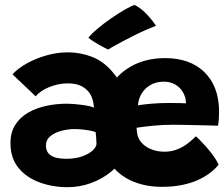

<svg xmlns="http://www.w3.org/2000/svg" viewBox="-20 -774 930 798"><path d="M260.5 4Q199 4 144.8 -15.8Q90.5 -35.5 57 -76Q23.5 -116.5 23.5 -179.5Q23.5 -224 43.5 -255.2Q63.5 -286.5 97 -305.8Q130.5 -325 172.2 -334Q214 -343 257.5 -343Q269.5 -343 286.2 -341.8Q303 -340.5 320.2 -338.2Q337.5 -336 351 -333Q364.5 -330 370.5 -326Q369.5 -342.5 365.5 -357.8Q361.5 -373 353.5 -385Q341 -404.5 318.8 -416Q296.5 -427.5 261.5 -427.5Q222.5 -427.5 184.5 -412Q146.5 -396.5 128.5 -373.5L32 -465Q53.5 -489 90.2 -509.8Q127 -530.5 172 -543.5Q217 -556.5 262 -556.5Q313.5 -556.5 361.2 -538.2Q409 -520 445.5 -477.5Q475.5 -443.5 492 -403.2Q508.5 -363 515 -317.2Q521.5 -271.5 521.5 -219.5Q521.5 -172 500 -131.2Q478.5 -90.5 441.5 -60.2Q404.5 -30 357.8 -13Q311 4 260.5 4ZM254 -114Q293 -114 321.2 -124Q349.5 -134 365.2 -148.8Q381 -163.5 381 -176.5Q381 -188.5 379.8 -201.5Q378.5 -214.5 377.5 -225Q369 -228.5 354.2 -231.2Q339.5 -234 322.5 -235.8Q305.5 -237.5 289.5 -237.5Q262.5 -237.5 235 -230.2Q207.5 -223 189.2 -208Q171 -193 171 -170Q171 -147 183.2 -134.8Q195.5 -122.5 214.5 -118.2Q233.5 -114 254 -114ZM888.5 -89.5Q875 -72.5 853.8 -56Q832.5 -39.5 803.5 -26.2Q774.5 -13 736.8 -5.2Q699 2.5 653 2.5Q577 2.5 518.8 -26.2Q460.5 -55 427.5 -111.8Q394.5 -168.5 394.5 -253Q394.5 -337.5 428.8 -400.2Q463 -463 524 -497.8Q585 -532.5 666.5 -532.5Q769 -532.5 828.5 -475.2Q888 -418 890.5 -317Q890.5 -298.5 889.8 -283.5Q889 -268.5 886 -251.5Q878.5 -252 854 -252.5Q829.5 -253 798.8 -253.8Q768 -254.5 740.8 -255Q713.5 -255.5 700.5 -255.5Q657 -255.5 616.2 -251.5Q575.5 -247.5 547.5 -243Q548 -234 549.2 -225.2Q550.5 -216.5 552.5 -208.5Q559.5 -188 575.8 -173.5Q592 -159 614.8 -151.2Q637.5 -143.5 663 -143.5Q686 -143.5 705.2 -149.2Q724.5 -155 740.5 -164.5Q756.5 -174 769.8 -185.2Q783 -196.5 794.5 -207.5Q797.5 -205 809.8 -192.8Q822 -180.5 837.8 -162.8Q853.5 -145 867.5 -125.5Q881.5 -106 888.5 -89.5ZM553.5 -336.5Q576 -340 609 -343Q642 -346 685.5 -346Q709 -346 727.2 -345.5Q745.5 -345 753 -344.5Q753 -355 750 -367.5Q745.5 -384.5 734 -400Q722.5 -415.5 704 -425Q685.5 -434.5 660.5 -434.5Q628.5 -434.5 604.8 -420.5Q581 -406.5 568 -384Q555 -361.5 553.5 -336.5ZM539.5 -753.5Q563 -741.5 581.5 -723.2Q600 -705 612.2 -689.2Q624.5 -673.5 628.5 -667Q610 -660 586.5 -649.8Q563 -639.5 538.8 -627.2Q514.5 -615 492.5 -603.5Q470.5 -592 453.8 -582.5Q437 -573 429 -568Q425 -570 413.8 -575.8Q402.5 -581.5 389 -589.2Q375.5 -597 363.8 -604.8Q352 -612.5 347.5 -617.5Q361 -634.5 386.8 -656Q412.5 -677.5 442.2 -698Q472 -718.5 498.5 -733.8Q525 -749 539.5 -753.5Z"/></svg>

Font: Grandstander Thin
Style: Bold
Weight: 700
Version: Version 1.200